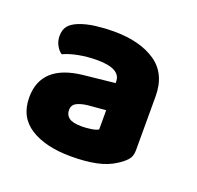

<svg xmlns="http://www.w3.org/2000/svg" viewBox="-72 -732 500 488"><g transform="rotate(20 177.5 -488.0)"><path d="M165 -401Q176 -401 189.5 -403Q203 -405 209 -409V-461L162 -457Q143 -455 131.5 -449Q120 -443 120 -429Q120 -416 130 -408.5Q140 -401 165 -401ZM159 -656Q230 -656 272.5 -627Q315 -598 315 -537V-391Q315 -374 305.5 -364Q296 -354 283 -346Q262 -332 232.5 -326Q203 -320 165 -320Q96 -320 55 -346Q14 -372 14 -425Q14 -513 123 -525L208 -534V-538Q208 -573 144 -573Q119 -573 95 -568.5Q71 -564 54 -556Q46 -561 39.5 -572.5Q33 -584 33 -598Q33 -615 41 -625Q49 -635 66 -642Q86 -650 111 -653Q136 -656 159 -656Z"/></g></svg>

Font: Baloo Chettan
Style: Regular
Weight: 400
Designer: Maithili Shingre and Ek Type
Foundry: Ek Type
Version: Version 1.443;PS 1.000;hotconv 16.6.51;makeotf.lib2.5.65220;